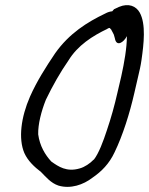

<svg xmlns="http://www.w3.org/2000/svg" viewBox="-20 -710 581 749"><path d="M97 -333C62 -253 51 -169 75 -113C89 -82 114 -59 140 -39C159 -20 178 4 208 14C255 28 305 11 341 -17C376 -41 406 -71 427 -116C459 -182 486 -268 504 -347L519 -412C524 -433 529 -454 532 -476C541 -539 550 -616 525 -661C511 -686 482 -699 444 -683L427 -675H426C424 -673 421 -670 418 -666C409 -665 401 -663 390 -657C321 -624 250 -580 195 -502C160 -450 124 -394 97 -333ZM159 -321C185 -375 215 -428 247 -474C283 -533 341 -570 400 -598V-599C402 -600 405 -600 407 -601C409 -601 410 -598 415 -593V-592C417 -588 421 -582 424 -575L428 -561C434 -525 463 -545 475 -569C475 -524 465 -466 453 -412L438 -348C427 -299 413 -249 397 -202C383 -159 365 -111 346 -87H345C332 -73 310 -58 291 -53C240 -38 208 -60 180 -80C156 -106 135 -141 129 -186C128 -225 141 -276 159 -321Z"/></svg>

Font: Stray Cat
Style: ExBdCnObl
Weight: 800
Version: Version 1.0